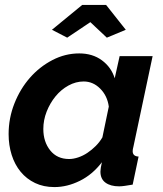

<svg xmlns="http://www.w3.org/2000/svg" viewBox="-20 -750 664 780"><path d="M201 10Q157 10 122.5 -6.5Q88 -23 64 -52Q40 -81 27.5 -120.5Q15 -160 15 -205Q15 -270 38.5 -329.5Q62 -389 101.5 -434Q141 -479 193 -506Q245 -533 302 -533Q356 -533 394 -505Q432 -477 446 -432L466 -522H600L522 -154Q519 -143 519 -136Q519 -115 543 -114L519 0Q501 3 487.5 5Q474 7 464 7Q429 7 408.5 -8Q388 -23 388 -53Q388 -65 394 -91Q356 -41 304.5 -15.5Q253 10 201 10ZM261 -104Q278 -104 297.5 -110.5Q317 -117 335 -129Q353 -141 369 -157Q385 -173 396 -192L422 -317Q416 -361 387 -390Q358 -419 320 -419Q288 -419 258 -402.5Q228 -386 205.5 -358.5Q183 -331 169.5 -296.5Q156 -262 156 -226Q156 -174 184 -139Q212 -104 261 -104ZM191 -629 314 -730H411L491 -629L414 -597L347 -660L253 -597Z"/></svg>

Font: PTCRaleway
Style: Bold Italic
Weight: 700
Italic angle: -12°
Designer: Matt McInerney, Pablo Impallari, Rodrigo Fuenzalida
Foundry: Matt McInerney, Pablo Impallari, Rodrigo Fuenzalida
Version: Version 3.000g; ttfautohint (v1.5) -l 8 -r 28 -G 28 -x 14 -D